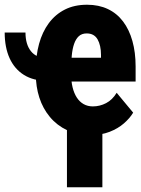

<svg xmlns="http://www.w3.org/2000/svg" viewBox="-48 -558 593 807"><path d="M-28.3 -421.4H59.1Q59.1 -371.6 82 -342.8Q105 -314 149.4 -314V-218.3Q92.8 -218.3 53 -242.9Q13.2 -267.6 -7.6 -313.2Q-28.3 -358.9 -28.3 -421.4ZM333 9.8Q277.3 9.8 234.4 -10.5Q191.4 -30.8 161.9 -66.2Q132.3 -101.6 117.4 -147.7Q102.5 -193.8 102.5 -246.6V-265.1Q102.5 -323.7 116.2 -373.8Q129.9 -423.8 157.2 -460.7Q184.6 -497.6 224.6 -517.8Q264.6 -538.1 317.9 -538.1Q367.2 -538.1 405.3 -520Q443.4 -502 469.2 -467.8Q495.1 -433.6 508.5 -385.7Q522 -337.9 522 -278.8V-215.3H161.1V-315.4H376.5V-327.1Q376.5 -347.2 372.8 -363.8Q369.1 -380.4 362.1 -392.6Q355 -404.8 343.8 -411.1Q332.5 -417.5 316.4 -417.5Q295.9 -417.5 283.2 -405.8Q270.5 -394 263.4 -373.3Q256.3 -352.5 253.7 -324.7Q251 -296.9 251 -265.1V-246.6Q251 -215.8 257.1 -190.9Q263.2 -166 274.7 -148.2Q286.1 -130.4 303.2 -120.6Q320.3 -110.8 342.3 -110.8Q371.6 -110.8 397.9 -124.5Q424.3 -138.2 442.4 -168L511.7 -84.5Q497.6 -61 472.7 -39.3Q447.8 -17.6 412.6 -3.9Q377.4 9.8 333 9.8ZM382.3 -49.8V229H233.4V-49.8Z"/></svg>

Font: Roboto Condensed ExtraBold
Style: Regular
Weight: 800
Designer: Christian Robertson
Foundry: Google
Version: Version 3.008; 2023